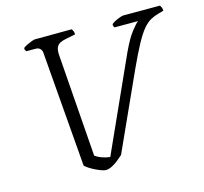

<svg xmlns="http://www.w3.org/2000/svg" viewBox="-102 -819 993 933"><g transform="rotate(-15 394.5 -352.0)"><path d="M319 0Q313 0 299.5 -4.5Q286 -9 270.5 -16.5Q255 -24 241.5 -32.5Q228 -41 220 -49L173 -630Q172 -642 164 -650Q156 -658 141 -658H95Q92 -663 90 -666Q88 -669 89 -676Q96 -682 108.5 -688Q121 -694 133 -698.5Q145 -703 150 -703L335 -704Q339 -700 342 -692.5Q345 -685 345 -676L296 -666Q280 -663 267.5 -657Q255 -651 248.5 -637.5Q242 -624 244 -598L282 -83Q291 -76 304 -70Q317 -64 331.5 -60.5Q346 -57 356 -56L569 -528Q598 -590 622.5 -621Q647 -652 657 -659H539Q537 -662 535 -666Q533 -670 534 -677Q542 -684 554.5 -690Q567 -696 578.5 -700Q590 -704 595 -704H779Q782 -701 785.5 -693.5Q789 -686 789 -676L761 -668Q739 -662 720.5 -651.5Q702 -641 683 -618.5Q664 -596 640.5 -553Q617 -510 584 -438L409 -52Q397 -41 381.5 -28.5Q366 -16 349.5 -8Q333 0 319 0Z"/></g></svg>

Font: Texturina Medium 12pt Thin
Style: Italic
Weight: 250
Italic angle: -11°
Version: Version 1.002